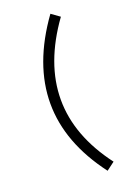

<svg xmlns="http://www.w3.org/2000/svg" viewBox="-173 -1012 773 1079"><g transform="rotate(-20 213.0 -472.5)"><path d="M324.2 -906.2Q4.4 -461.9 323.7 -39.6L274.9 -2.9Q-71.8 -460.9 274.4 -941.9Z"/></g></svg>

Font: Amiri Typewriter
Style: Bold
Weight: 700
Monospace: yes
Designer: Khaled Hosny
Version: Version 1.1